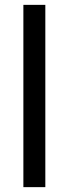

<svg xmlns="http://www.w3.org/2000/svg" viewBox="-20 -770 283 790"><path d="M166.5 0H76.2V-750H166.5Z"/></svg>

Font: SteelSelectRoboto
Style: Roboto-Regular
Weight: 400
Designer: Google
Version: Version 2.137; 2017